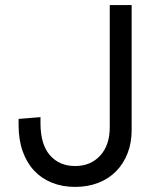

<svg xmlns="http://www.w3.org/2000/svg" viewBox="-20 -720 621 754"><path d="M275 -68Q336 -68 373.5 -109Q411 -150 411 -220V-700H497V-209Q497 -159 481 -118Q465 -77 436 -47.5Q407 -18 366 -2Q325 14 275 14Q225 14 184 -2.5Q143 -19 114 -50Q85 -81 69 -126Q53 -171 53 -229V-253L139 -260V-236Q139 -153 176 -110.5Q213 -68 275 -68Z"/></svg>

Font: NT Somic
Style: Regular
Weight: 400
Designer: Ravid Balaliev — lead type designer, mastering
Michael Voronin — secret advisor, marketing
Ivan Kovalenko — best boy
Foundry: NT Type
Version: Version 0.7